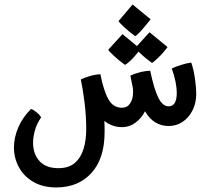

<svg xmlns="http://www.w3.org/2000/svg" viewBox="-20 -551 927 847"><path d="M228 275.9Q169.4 275.9 127.7 251.7Q85.9 227.5 63.7 187.3Q41.5 147 41.5 99.1Q41.5 57.1 59.8 12.9Q78.1 -31.2 116.7 -70.3Q127.9 -66.9 141.4 -55.7Q154.8 -44.4 161.6 -33.7Q142.1 -4.4 134 24.2Q126 52.7 126 78.6Q126 128.9 154.5 159.9Q183.1 190.9 237.8 190.9Q283.2 190.9 310.1 167.7Q336.9 144.5 348.6 105.7Q360.4 66.9 360.4 19.5Q360.4 -40 353 -98.9Q345.7 -157.7 336.4 -200.7Q351.1 -207.5 374.3 -214.8Q397.5 -222.2 422.9 -223.6Q437 -151.4 458 -113.5Q479 -75.7 517.6 -75.7Q541.5 -75.7 554.2 -95Q566.9 -114.3 566.9 -142.6Q566.9 -147 566.9 -153.6Q566.9 -160.2 563.5 -175.8Q561 -187.5 558.8 -199.2Q556.6 -210.9 555.2 -217.3Q571.8 -225.6 596.2 -231.9Q620.6 -238.3 642.6 -238.8Q659.7 -157.7 678.5 -119.9Q697.3 -82 724.1 -82Q759.8 -82 759.8 -141.6Q759.8 -163.1 754.4 -190.2Q749 -217.3 737.8 -249Q752 -256.3 778.8 -264.6Q805.7 -272.9 823.7 -274.9Q834.5 -243.2 840.1 -204.1Q845.7 -165 845.7 -137.7Q845.7 -96.2 829.3 -64Q813 -31.7 785.4 -13.4Q757.8 4.9 723.6 4.9Q692.9 4.9 666.5 -10.3Q640.1 -25.4 619.6 -60.1Q606 -31.7 579.1 -11Q552.2 9.8 517.6 9.8Q495.1 9.8 475.6 2.4Q456.1 -4.9 440.4 -17.6Q441.4 -3.9 441.4 10Q441.4 23.9 441.4 32.2Q441.4 148.4 383.3 212.2Q325.2 275.9 228 275.9ZM576.2 -391.6Q549.8 -410.6 528.1 -430.9Q506.3 -451.2 502.9 -458L564.9 -531.2L644.5 -465.8Q613.8 -427.2 597.7 -410.2Q581.5 -393.1 576.2 -391.6ZM531.2 -265.1Q504.9 -283.7 483.2 -304Q461.4 -324.2 457.5 -331.5L520.5 -400.4L600.1 -334.5Q572.3 -298.8 554.4 -282.5Q536.6 -266.1 531.2 -265.1ZM650.4 -273.4Q624 -292 602.1 -312.5Q580.1 -333 576.7 -339.8L639.6 -408.7L719.2 -343.3Q698.7 -315.9 677.2 -295.7Q655.8 -275.4 650.4 -273.4Z"/></svg>

Font: Harmattan
Style: Bold
Weight: 700
Designer: George W. Nuss III and SIL International
Foundry: SIL International
Version: Version 4.000